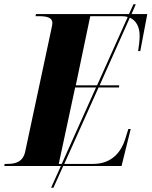

<svg xmlns="http://www.w3.org/2000/svg" viewBox="-54 -780 712 902"><path d="M-34 0H232L186 102H197L243 0H517L560 -174H549L533 -123C517 -74 477 -10 384 -10H248L409 -369H505L506 -379H414L556 -697C587 -683 602 -652 602 -612C602 -592 599 -564 595 -540H605L638 -714H564L584 -760H573L552 -714H115L113 -704H126C166 -704 192 -698 192 -672C192 -664 189 -653 187 -642L64 -66C53 -19 19 -10 -20 -10H-32ZM302 -379 370 -704H516C527 -704 537 -703 546 -700L402 -379ZM222 -10 299 -369H397L236 -10Z"/></svg>

Font: Noto Serif Display SemiCondensed ExtraBold
Style: Italic
Weight: 800
Width: 4
Italic angle: -12°
Designer: Monotype Design Team
Foundry: Monotype Imaging Inc.
Version: Version 2.009